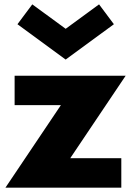

<svg xmlns="http://www.w3.org/2000/svg" viewBox="-20 -860 601 880"><path d="M128 -840 60 -749 281 -587 502 -749 434 -840 281 -728ZM556 -513H47V-378H259L5 0H536V-135H302Z"/></svg>

Font: Hussar Techniczny
Style: Bold 
Weight: 700
Foundry: Cannot Into Space Fonts
Version: Version 0.77